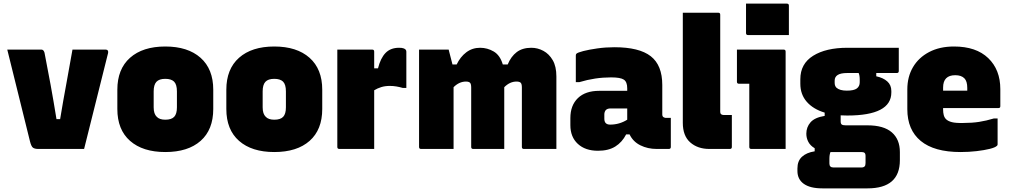

<svg xmlns="http://www.w3.org/2000/svg" viewBox="-20 -820 5570 1057"><path d="M208 -547Q220 -547 225 -530Q242 -444 258.5 -353.5Q275 -263 291 -164H311Q328 -267 345.5 -360.5Q363 -454 379 -547H562Q570 -547 573.5 -541.5Q577 -536 575 -528Q542 -396 509 -264Q476 -132 443 0H191Q171 0 161.5 -7Q152 -14 145 -42Q117 -155 85 -284.5Q53 -414 20 -547Z M890 -564Q1014 -564 1084 -502Q1154 -440 1154 -326V-220Q1154 -106 1084.5 -44.5Q1015 17 890 17Q766 17 696 -44.5Q626 -106 626 -220V-326Q626 -440 696 -502Q766 -564 890 -564ZM890 -386Q856 -386 841 -369.5Q826 -353 826 -317V-229Q826 -193 843 -177Q858 -161 890 -161Q924 -161 939 -177Q954 -193 954 -229V-317Q954 -355 938 -371Q922 -386 890 -386Z M1490 -564Q1614 -564 1684 -502Q1754 -440 1754 -326V-220Q1754 -106 1684.5 -44.5Q1615 17 1490 17Q1366 17 1296 -44.5Q1226 -106 1226 -220V-326Q1226 -440 1296 -502Q1366 -564 1490 -564ZM1490 -386Q1456 -386 1441 -369.5Q1426 -353 1426 -317V-229Q1426 -193 1443 -177Q1458 -161 1490 -161Q1524 -161 1539 -177Q1554 -193 1554 -229V-317Q1554 -355 1538 -371Q1522 -386 1490 -386Z M2040 0H1848Q1837 0 1837 -11V-547H2029Q2040 -547 2040 -536V-444H2061Q2075 -500 2102.5 -528.5Q2130 -557 2177 -557Q2193 -557 2201 -554Q2209 -551 2212 -548Q2217 -543 2217 -536V-336H2197Q2180 -341 2162.5 -344Q2145 -347 2126 -347Q2100 -347 2079 -340.5Q2058 -334 2040 -323Z M2477 0H2298Q2287 0 2287 -11V-547H2450Q2450 -547 2453.5 -533Q2457 -519 2462 -500Q2467 -481 2471 -465H2494Q2514 -507 2547 -532Q2580 -557 2623 -557Q2663 -557 2698 -536.5Q2733 -516 2748 -465H2775Q2793 -509 2824.5 -533Q2856 -557 2905 -557Q2940 -557 2971.5 -540Q3003 -523 3023 -488.5Q3043 -454 3043 -399V0H2864Q2853 0 2853 -11V-339Q2853 -358 2846.5 -364.5Q2840 -371 2823 -371Q2787 -371 2756 -340V0H2585Q2574 0 2574 -11V-338Q2574 -359 2567 -365Q2560 -371 2545 -371Q2508 -371 2477 -340Z M3626 -352V-190Q3626 -176 3637 -173Q3641 -171 3645 -171H3673V-11Q3673 0 3662 0H3595Q3546 0 3505.5 -20Q3465 -40 3446 -80H3427Q3405 -37 3367.5 -13.5Q3330 10 3272 10Q3202 10 3161 -28Q3120 -66 3120 -131V-170Q3120 -240 3161.5 -280Q3203 -320 3279 -320H3433V-334Q3433 -369 3414.5 -381.5Q3396 -394 3344 -394Q3256 -394 3170 -368H3150V-514Q3150 -521 3153 -524Q3160 -531 3191.5 -539Q3223 -547 3268.5 -553.5Q3314 -560 3362 -560Q3499 -560 3562.5 -510.5Q3626 -461 3626 -352ZM3307 -166Q3307 -134 3339 -134Q3390 -134 3433 -161V-223H3341Q3324 -223 3315 -214Q3307 -204 3307 -190Z M4009 -11Q4009 0 3998 0H3885Q3821 0 3780 -36Q3739 -72 3739 -144V-750H3934Q3945 -750 3945 -739V-204Q3945 -196 3949 -192Q3954 -187 3963 -187H4009Z M4105 -11V-359H4048Q4037 -359 4037 -370V-547H4294Q4305 -547 4305 -536V0H4116Q4105 0 4105 -11ZM4087 -800H4312Q4323 -800 4323 -789V-627H4098Q4087 -627 4087 -638Z M4419 -84Q4419 -120 4442 -146.5Q4465 -173 4520 -182V-200Q4457 -219 4421.5 -259.5Q4386 -300 4386 -359V-384Q4386 -469 4456.5 -513Q4527 -557 4645 -557H4928V-429Q4928 -418 4917 -418H4804V-400Q4842 -392 4864.5 -372Q4887 -352 4887 -319V-311Q4887 -184 4644 -184Q4625 -184 4608 -185V-152Q4608 -139 4614 -134.5Q4620 -130 4636 -130H4756Q4845 -130 4889.5 -91.5Q4934 -53 4934 17V62Q4934 217 4756 217H4507Q4440 217 4405 192Q4370 167 4370 121V107Q4370 66 4395 43Q4420 20 4465 13V-4Q4441 -18 4430 -39Q4419 -60 4419 -84ZM4642 -321Q4681 -321 4697 -333Q4713 -345 4713 -367V-382Q4713 -405 4707 -418H4643Q4575 -418 4575 -376V-364Q4575 -347 4585 -337Q4603 -321 4642 -321ZM4568 102H4723Q4734 102 4740 96Q4745 91 4745 77V39Q4745 26 4739.5 21.5Q4734 17 4722 17H4562Q4557 17 4552 17Q4546 31 4546 55V80Q4546 102 4568 102Z M5232 -564Q5354 -564 5420.5 -500Q5487 -436 5487 -329V-235Q5487 -225 5476 -225H5172V-217Q5172 -200 5175.5 -186.5Q5179 -173 5188 -164Q5199 -153 5220.5 -147.5Q5242 -142 5283 -143Q5331 -143 5370 -149Q5409 -155 5452 -168H5472V-25Q5472 -20 5468 -17Q5459 -8 5429 -0.5Q5399 7 5356.5 12Q5314 17 5268 17Q5123 17 5049 -44Q4975 -105 4975 -219V-328Q4975 -397 5006 -450Q5037 -503 5095 -533.5Q5153 -564 5232 -564ZM5239 -406Q5172 -406 5172 -338V-321H5305V-336Q5305 -373 5289 -389Q5272 -406 5239 -406Z"/></svg>

Font: Recursive Sn Lnr St Blk
Style: Regular
Weight: 900
Version: Version 1.079;hotconv 1.0.112;makeotfexe 2.5.65598; ttfautoh